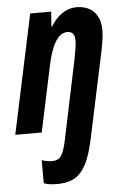

<svg xmlns="http://www.w3.org/2000/svg" viewBox="-62 -595 570 875"><g transform="rotate(-5 222.5 -157.5)"><path d="M165 240C259 240 303 193 334 47L418 -348C425 -383 430 -415 430 -439C430 -525 378 -555 321 -555C274 -555 233 -526 203 -477H200L205 -545H109L-7 0H114L178 -301C195 -383 223 -446 270 -446C294 -446 304 -431 304 -405C304 -383 298 -351 292 -320L217 38C202 111 189 134 149 134C136 134 115 131 103 125V231C118 237 138 240 165 240Z"/></g></svg>

Font: Noto Sans ExtraCondensed
Style: Bold Italic
Weight: 700
Width: 2
Italic angle: -12°
Designer: Monotype Design Team
Foundry: Monotype Imaging Inc.
Version: Version 2.013